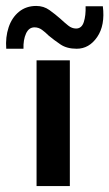

<svg xmlns="http://www.w3.org/2000/svg" viewBox="-46 -626 367 646"><path d="M77 -423H189V0H77ZM212 -462Q179 -462 157.5 -476.5Q136 -491 118 -506Q107 -517 95.5 -525.5Q84 -534 70 -534Q51 -534 41.5 -513Q32 -492 33 -462H-25Q-28 -501 -17 -534Q-6 -567 18 -586.5Q42 -606 76 -606Q101 -606 120.5 -592Q140 -578 157 -563Q171 -550 183.5 -540Q196 -530 210 -530Q229 -530 236 -552Q243 -574 242 -605H300Q308 -541 281 -501.5Q254 -462 212 -462Z"/></svg>

Font: Synthetic SemiBold
Style: Regular
Weight: 600
Designer: Santiago Orozco
Foundry: Typemade
Version: Version 2.000; ttfautohint (v1.8.4.7-5d5b)